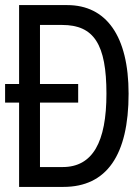

<svg xmlns="http://www.w3.org/2000/svg" viewBox="-20 -734 540 754"><path d="M55 0H229C399 0 485 -125 485 -366C485 -593 397 -714 244 -714H55V-404H0V-331H55ZM226 -78H137V-331H287V-404H137V-636H224C349 -636 398 -560 398 -366C398 -176 344 -78 226 -78Z"/></svg>

Font: Noto Sans Mono ExtraCondensed
Style: Regular
Weight: 400
Width: 2
Designer: Monotype Design Team
Foundry: Monotype Imaging Inc.
Version: Version 2.014